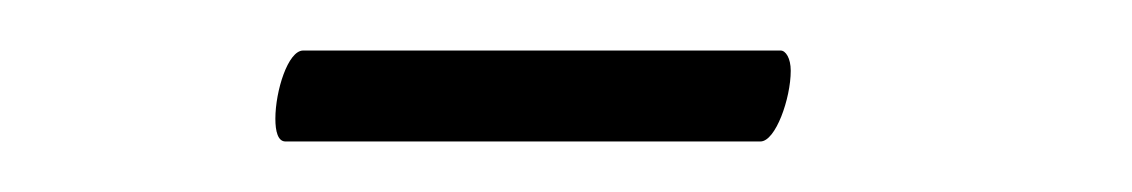

<svg xmlns="http://www.w3.org/2000/svg" viewBox="-20 -642 448 76"><path d="M93 -586H281C287 -586 293 -603 293 -614C293 -619 291 -622 289 -622H100C94 -622 89 -606 89 -595C89 -590 90 -586 93 -586Z"/></svg>

Font: Style Script
Style: Regular
Weight: 400
Designer: Robert E. Leuschke
Foundry: Robert E. Leuschke
Version: Version 1.010